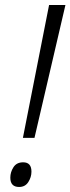

<svg xmlns="http://www.w3.org/2000/svg" viewBox="-20 -734 280 763"><path d="M71 -186 175 -714H240L117 -186ZM56 9Q21 9 21 -28Q21 -50 33.5 -69.5Q46 -89 72 -89Q105 -89 105 -52Q105 -30 92.5 -10.5Q80 9 56 9Z"/></svg>

Font: Noto Sans SemiCondensed Light
Style: Italic
Weight: 300
Width: 4
Italic angle: -12°
Designer: Monotype Design Team
Foundry: Monotype Imaging Inc.
Version: Version 2.013; ttfautohint (v1.8.4.7-5d5b)